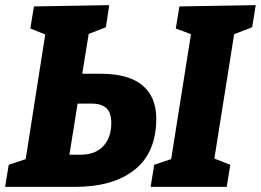

<svg xmlns="http://www.w3.org/2000/svg" viewBox="-29 -727 1015 747"><path d="M364 -440Q471 -440 525 -395Q579 -350 579 -266Q579 -134 495.5 -67Q412 0 263 0H-9L5 -86L71 -108L147 -593L89 -616L103 -702L396 -707L383 -621L316 -595L291 -440ZM966 -707 952 -621 882 -594 805 -110 867 -86 853 0H557L571 -86L637 -108L714 -594L655 -616L669 -702ZM283 -125Q342 -125 373 -158.5Q404 -192 404 -249Q404 -288 385 -306Q366 -324 326 -324H273L241 -125Z"/></svg>

Font: Bitter Pro ExtraBold
Style: Italic
Weight: 800
Italic angle: -9°
Designer: Sol Matas, and Bitter project Authors
Foundry: Sol Matas
Version: Version 1.010